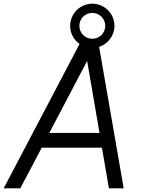

<svg xmlns="http://www.w3.org/2000/svg" viewBox="-20 -1020 770 1040"><path d="M452 -690 519 -300H247ZM570 0H650L517 -766C565 -782 600 -827 600 -880C600 -946 546 -1000 480 -1000C414 -1000 360 -946 360 -880C360 -839 380 -804 411 -782L0 0H90L206 -220H532ZM410 -880C410 -919 441 -950 480 -950C519 -950 550 -919 550 -880C550 -841 519 -810 480 -810C441 -810 410 -841 410 -880Z"/></svg>

Font: Gauge
Style: Italic
Weight: 400
Italic angle: -80°
Designer: Daniel Pimley
Foundry: Daniel Pimley
Version: Version 1.000;PS 001.001;hotconv 1.0.56